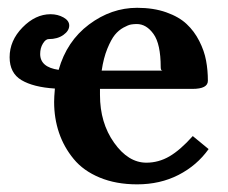

<svg xmlns="http://www.w3.org/2000/svg" viewBox="-20 -465 590 497"><path d="M243.2 -282.2H275.9H400.9Q396 -282.2 396 -291Q396 -351.1 377.4 -377Q358.9 -402.8 334 -402.8Q326.7 -402.8 319.3 -401.6Q312 -400.4 299.6 -393.6Q287.1 -386.7 277.3 -374.8Q267.6 -362.8 257.8 -338.9Q248 -314.9 243.2 -282.2ZM479 -112.8 520 -79.1Q489.7 -36.6 442.1 -12.2Q394.5 12.2 335 12.2Q280.3 12.2 238 -5.4Q195.8 -22.9 170.7 -53.5Q145.5 -84 132.8 -121.3Q120.1 -158.7 120.1 -201.2Q120.1 -213.4 122.1 -235.8Q66.4 -239.3 35.6 -257.6Q4.9 -275.9 4.9 -316.9Q4.9 -359.9 38.3 -394Q71.8 -428.2 110.8 -428.2Q129.4 -428.2 144.3 -419.9Q159.2 -411.6 159.2 -398.9Q159.2 -385.3 144 -374.5Q128.9 -363.8 106 -363.8Q98.1 -363.8 91.1 -352.3Q84 -340.8 84 -325.2Q84 -291 131.8 -284.2Q152.8 -358.4 210.4 -401.6Q268.1 -444.8 335 -444.8Q377.4 -444.8 410.4 -433.1Q443.4 -421.4 463.1 -402.8Q482.9 -384.3 495.8 -358.9Q508.8 -333.5 513.4 -308.3Q518.1 -283.2 518.1 -255.9Q518.1 -234.9 478 -234.9H238.8V-219.2Q238.8 -147 275.4 -95.5Q312 -43.9 358.9 -43.9Q390.6 -43.9 418.7 -60.3Q446.8 -76.7 479 -112.8Z"/></svg>

Font: Linux Libertine G
Style: Bold
Weight: 700
Designer: Philipp H. Poll
Foundry: Philipp H. Poll
Version: Version 5.0.3